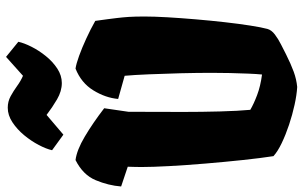

<svg xmlns="http://www.w3.org/2000/svg" viewBox="-214 -826 1047 664"><g transform="rotate(-90 310.0 -493.5)"><path d="M341.8 10.3Q314.5 8.8 280 1.2Q245.6 -6.3 211.2 -17.8Q176.8 -29.3 147.7 -43.2Q118.7 -57.1 102.5 -71.8Q95.7 -115.7 89.1 -177.7Q82.5 -239.7 76.9 -306.4Q71.3 -373 68.1 -431.9Q64.9 -490.7 64.9 -527.8Q64.9 -537.6 65.2 -550Q65.4 -562.5 65.9 -575.7L-2.4 -598.6Q1 -642.6 19.3 -686.5Q37.6 -730.5 88.9 -756.3Q123.5 -752 170.4 -724.1Q217.3 -696.3 268.1 -657.2V-656.7L255.9 -573.2L255.4 -383.8Q255.4 -320.3 257.1 -256.8Q258.8 -193.4 262.7 -151.9Q282.7 -140.1 313.5 -128.4Q344.2 -116.7 384.8 -111.3Q386.7 -129.4 387.9 -159.4Q389.2 -189.5 389.9 -223.1Q390.6 -256.8 390.6 -286.1Q390.6 -334 389.2 -391.8Q387.7 -449.7 385.5 -502.4Q383.3 -555.2 380.4 -586.4L300.3 -608.9Q304.2 -652.8 330.1 -694.8Q356 -736.8 405.3 -756.3Q421.9 -753.9 449.5 -743.9Q477.1 -733.9 509 -719.2Q541 -704.6 570.3 -688Q574.2 -657.7 576.2 -644.8Q578.1 -631.8 580.1 -613.8Q582.5 -594.2 584 -572.3Q585.4 -550.3 585.4 -517.6Q585.4 -485.4 582.8 -439.2Q580.1 -393.1 575.7 -341.1Q571.3 -289.1 565.7 -239.7Q560.1 -190.4 554 -151.6Q547.9 -112.8 542.5 -92.8Q538.6 -78.6 523.2 -66.9Q507.8 -55.2 488.8 -45.7Q469.7 -36.1 454.6 -28.3Q420.4 -11.2 394.3 -1.7Q368.2 7.8 341.8 10.3ZM176.8 -798.3 123 -837.4Q127.4 -857.4 141.1 -883.5Q154.8 -909.7 175 -934.1Q195.3 -958.5 219.7 -974.6Q244.1 -990.7 270 -990.7Q291.5 -990.7 309.8 -980.7Q328.1 -970.7 345.2 -958.3Q362.3 -945.8 380.4 -938L445.8 -996.6L498 -954.1Q493.7 -934.1 480.7 -908.4Q467.8 -882.8 448.5 -858.9Q429.2 -835 405.3 -819.3Q381.3 -803.7 355.5 -803.7Q327.1 -803.7 298.8 -820.3Q270.5 -836.9 245.1 -856.4Z"/></g></svg>

Font: Fruktur
Style: Regular
Weight: 400
Designer: Viktoriya Grabowska, Eben Sorkin
Foundry: Viktoriya Grabowska
Version: Version 1.008; ttfautohint (v1.8.4.7-5d5b)